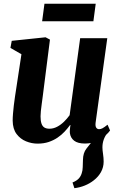

<svg xmlns="http://www.w3.org/2000/svg" viewBox="-20 -760 640 1030"><path d="M379 249.5 369 219Q391 210 402.2 198Q413.5 186 418.5 169Q423.5 154.5 423.8 136.5Q424 118.5 425 98.5Q425.5 60 443.8 37.2Q462 14.5 477 -5L558 -49Q543.5 -31 536.5 -11.2Q529.5 8.5 529.5 30.5Q529.5 45 532.8 66.2Q536 87.5 536 107Q536 137 522 162.5Q508 188 483 207.5Q461.5 224.5 435 235.2Q408.5 246 379 249.5ZM181.5 10.5Q150 10.5 119.8 -1.8Q89.5 -14 69 -41Q48.5 -68 48 -113Q48 -130 49.8 -151Q51.5 -172 54.2 -195.2Q57 -218.5 60.5 -242Q64 -265.5 67.5 -288L95 -469L36 -503L43 -541L224.5 -560L248 -547.5L215 -288Q212.5 -266.5 209.5 -244.5Q206.5 -222.5 203.8 -202Q201 -181.5 199.2 -164.5Q197.5 -147.5 197.5 -136Q197.5 -112 202.5 -97.2Q207.5 -82.5 218 -76Q228.5 -69.5 245.5 -69.5Q266.5 -69.5 286.5 -80Q306.5 -90.5 323.5 -107.2Q340.5 -124 353.5 -142L410 -555H555.5L493 -103Q490.5 -84 496 -75.5Q501.5 -67 511.5 -67Q520.5 -67 530 -72Q539.5 -77 557 -91L570.5 -60Q564 -50 546 -33.5Q528 -17 500 -3.5Q472 10 436 10Q397.5 10 378 -5Q358.5 -20 355 -45.5Q354.5 -48.5 354.5 -53.5Q354.5 -58.5 355 -64.5Q355.5 -70.5 356.2 -76.8Q357 -83 358 -88.5L356 -89.5Q343 -71.5 326.5 -53.8Q310 -36 288.5 -21.5Q267 -7 240.8 1.8Q214.5 10.5 181.5 10.5ZM218.5 -740H493.5L481 -646H206Z"/></svg>

Font: Merriweather 36pt ExtraBold
Style: Italic
Weight: 800
Italic angle: -7.8°
Version: Version 2.101